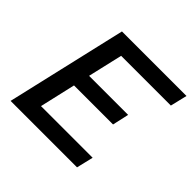

<svg xmlns="http://www.w3.org/2000/svg" viewBox="-165 -825 991 991"><g transform="rotate(45 330.5 -330.0)"><path d="M37 0 190 -660H661L639 -568H276L232 -378H517L497 -288H212L167 -92H544L522 0Z"/></g></svg>

Font: Elaine Sans Medium
Style: Italic
Weight: 500
Italic angle: -13°
Designer: Wei Huang
Foundry: Wei Huang
Version: Version 2.001;December 24, 2019;FontCreator 12.0.0.2547 64-b